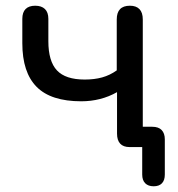

<svg xmlns="http://www.w3.org/2000/svg" viewBox="-20 -514 623 671"><path d="M517 137Q498 137 487.5 126.5Q477 116 477 96V-18L497 0H433Q411 0 400 -12Q389 -24 389 -47V-192Q361 -176 329.5 -168Q298 -160 264 -160Q158 -160 108 -210.5Q58 -261 58 -363V-448Q58 -471 69.5 -482.5Q81 -494 103 -494Q125 -494 137 -482.5Q149 -471 149 -448V-370Q149 -300 179 -268Q209 -236 276 -236Q310 -236 337 -243.5Q364 -251 388 -268V-446Q388 -494 434 -494Q456 -494 467.5 -482Q479 -470 479 -446V-53L462 -71H512Q534 -71 545 -59.5Q556 -48 556 -27V96Q556 116 546 126.5Q536 137 517 137Z"/></svg>

Font: Nunito Medium
Style: Regular
Weight: 500
Designer: Vernon Adams
Foundry: Vernon Adams
Version: Version 3.601